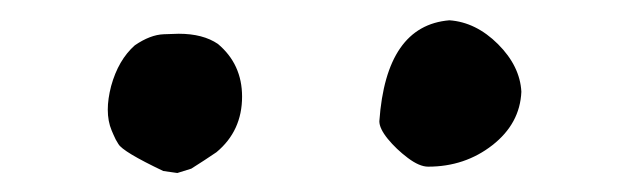

<svg xmlns="http://www.w3.org/2000/svg" viewBox="-20 -831 626 194"><path d="M412.6 -662.6Q403.8 -662.6 392.1 -671.4Q380.4 -680.2 371.8 -690.7Q363.3 -701.2 363.3 -708.5Q370.1 -805.2 434.1 -810.5Q460.9 -808.6 483.2 -786.4Q505.4 -764.2 506.8 -738.3Q505.4 -706.1 477.5 -684.3Q449.7 -662.6 412.6 -662.6ZM159.2 -656.2 145 -658.2Q104 -677.7 99.6 -685.5Q96.7 -689.9 94.7 -694.8L92.8 -699.2Q88.9 -708.5 88.9 -720.2Q88.9 -731 92.3 -744.1Q99.6 -770.5 116.2 -785.2Q131.8 -795.9 145.5 -796.4Q159.2 -796.9 160.6 -796.9Q185.1 -796.9 200.2 -786.6Q224.6 -766.1 224.6 -733.4Q224.6 -698.7 198.7 -677.2Q186.5 -668.9 173.3 -660.6Z"/></svg>

Font: X Typewriter
Style: Regular
Weight: 400
Monospace: yes
Designer: GGBot
Version: 0.50